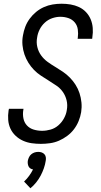

<svg xmlns="http://www.w3.org/2000/svg" viewBox="-20 -763 540 1029"><path d="M199 8Q174 8 149.5 4.5Q125 1 103 -9Q81 -19 63.5 -35.5Q46 -52 36 -73.5Q26 -95 24 -120Q22 -145 26 -171L28 -180H106L105 -174Q101 -151 105.5 -128.5Q110 -106 124.5 -90.5Q139 -75 160.5 -68.5Q182 -62 206 -62Q228 -62 251 -68.5Q274 -75 292.5 -91Q311 -107 323 -129Q335 -151 338 -173Q343 -200 337 -225Q331 -250 317 -270Q303 -290 282.5 -304Q262 -318 241 -331Q220 -344 199.5 -357.5Q179 -371 162 -388.5Q145 -406 132 -427Q119 -448 111 -471.5Q103 -495 100.5 -521Q98 -547 103 -573Q107 -597 115.5 -619.5Q124 -642 139 -662.5Q154 -683 173.5 -699Q193 -715 215.5 -725Q238 -735 262 -739Q286 -743 310 -743Q335 -743 358.5 -739Q382 -735 403.5 -725Q425 -715 441 -698Q457 -681 466 -659.5Q475 -638 477 -613.5Q479 -589 475 -564L474 -555H396L397 -561Q400 -583 397 -605Q394 -627 380.5 -643Q367 -659 346.5 -666Q326 -673 303 -673Q282 -673 260 -665.5Q238 -658 220.5 -642Q203 -626 192.5 -605Q182 -584 179 -562Q174 -536 180 -511Q186 -486 200.5 -466Q215 -446 235 -431.5Q255 -417 276 -404.5Q297 -392 317.5 -378Q338 -364 355 -346.5Q372 -329 385 -308.5Q398 -288 406 -264Q414 -240 416.5 -214Q419 -188 415 -162Q411 -138 401.5 -114.5Q392 -91 376.5 -70.5Q361 -50 340 -34.5Q319 -19 296 -9Q273 1 248 4.5Q223 8 199 8ZM143 246 109 210Q124 196 136 179.5Q148 163 157 145Q149 144 142.5 139.5Q136 135 133 128.5Q130 122 129 114.5Q128 107 129 99Q131 89 135.5 79.5Q140 70 148 63.5Q156 57 165.5 54Q175 51 185 51Q195 51 203.5 54Q212 57 218 63.5Q224 70 225.5 79.5Q227 89 225 99Q222 119 215 139Q208 159 198 178Q188 197 174 214.5Q160 232 143 246Z"/></svg>

Font: Iosevka Fixed
Style: Italic
Weight: 400
Italic angle: -9°
Monospace: yes
Designer: Belleve Invis
Foundry: Belleve Invis
Version: Version 33.2.4